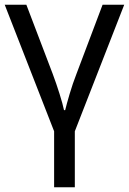

<svg xmlns="http://www.w3.org/2000/svg" viewBox="-20 -556 548 816"><path d="M298 240H210V2L0 -536H92L204 -242Q219 -202 233 -157.5Q247 -113 252 -88H257Q263 -113 276 -157Q289 -201 305 -242L416 -536H508L298 2Z"/></svg>

Font: Noto Sans
Style: Regular
Weight: 400
Designer: Monotype Design Team
Foundry: Monotype Imaging Inc.
Version: Version 2.007